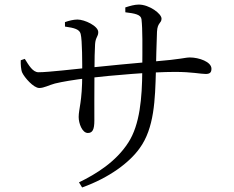

<svg xmlns="http://www.w3.org/2000/svg" viewBox="-20 -787 1040 852"><path d="M330.5 22.2 344.4 44.9C466.4 1 554.6 -66.1 599.2 -128.5C665.2 -218.3 668.3 -346.1 671.8 -471.5C672.6 -514.7 674.7 -596.4 676.7 -646.8C678.9 -687.9 696.8 -683.1 696.8 -704.4C696.8 -726.4 642.4 -766.7 595.7 -766.7C577.7 -766.7 556.6 -760.8 536 -754L536.2 -732.5C578.7 -727.4 605.4 -722.4 607.9 -701.3C612.9 -657.3 612.1 -584.3 611.3 -472.7C610.5 -353.1 600.9 -234.3 549.6 -154.8C495 -69.4 407.6 -15.3 330.5 22.2ZM369.9 -196.9C390.8 -196.9 398.7 -212.4 398.7 -252.4C398.7 -283.6 398.3 -377.7 399.1 -465.4C399.1 -518.3 400.5 -570.3 401.9 -590.8C404.1 -623.1 416 -623.7 416 -644.5C416 -671.8 355.6 -700.3 323.7 -700.3C306.5 -700.3 285.2 -695 268.2 -688.8L268.4 -669.1C310.3 -663.2 332.9 -656.9 337.9 -636.6C345.3 -608 344.9 -505.1 344.9 -458.2C344.9 -334.9 329.1 -303.9 329.1 -267.7C329.1 -240.2 344.3 -196.9 369.9 -196.9ZM154.3 -396.5C175.5 -396.5 197.7 -409.5 223.7 -416.4C257.7 -424.6 305.8 -432.7 368.8 -440.3C479.8 -453.3 653.9 -467.9 756.9 -467.9C832.2 -467.9 869.5 -458.8 892.7 -458.8C911.3 -458.8 918.3 -465.4 918.3 -482.1C918.3 -512.8 862.9 -532 822.9 -532C799.9 -532 790.1 -524.5 660.7 -513.9C580.3 -507.3 448.6 -494 367.5 -485.8C314.4 -480.8 195.4 -466.4 150.8 -466.4C125.5 -466.4 108 -496.9 90 -525.8L72.1 -519.6C71.4 -503.2 72.9 -477.2 78.5 -464.9C88.5 -443.1 128.9 -396.5 154.3 -396.5Z"/></svg>

Font: Source Han Serif CN VF
Style: Regular
Weight: 250
Designer: Ryoko NISHIZUKA 西塚涼子 (kana & ideographs); Frank Grießhammer (Latin, Greek & Cyrillic); Wenlong ZHANG 张文龙 (bopomofo); San
Foundry: Adobe
Version: Version 2.002;hotconv 1.1.0;makeotfexe 2.6.0